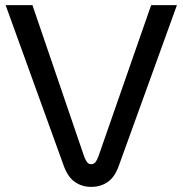

<svg xmlns="http://www.w3.org/2000/svg" viewBox="-20 -720 715 752"><path d="M337 12Q302 12 274.5 -6.5Q247 -25 231 -67L2 -700H107L310 -106Q315 -93 321 -85Q327 -77 337 -77Q348 -77 354 -85Q360 -93 365 -106L572 -700H673L444 -67Q429 -26 401.5 -7Q374 12 337 12Z"/></svg>

Font: MuseoModerno
Style: Regular
Weight: 400
Designer: Pablo Cosgaya, Héctor Gatti, Marcela Romero, and the Authors of The MuseoModerno Project.
Foundry: Omnibus-Type Team
Version: Version 1.001